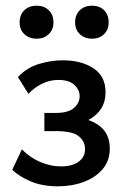

<svg xmlns="http://www.w3.org/2000/svg" viewBox="-20 -643 443 675"><path d="M184 12Q128 12 87.5 -5.5Q47 -23 23 -46L57 -118Q85 -89 121.5 -73.5Q158 -58 194 -58Q234 -58 256.5 -74.5Q279 -91 279 -119Q279 -146 257 -164Q235 -182 177 -182H136V-246H177Q220 -246 240 -263.5Q260 -281 260 -305Q260 -327 241.5 -344.5Q223 -362 185 -362Q154 -362 126.5 -348Q99 -334 80 -313L43 -372Q75 -406 118 -418.5Q161 -431 200 -431Q266 -431 308.5 -403Q351 -375 351 -319Q351 -280 330.5 -254Q310 -228 277 -215Q244 -202 206 -202V-234Q278 -234 322 -206Q366 -178 366 -121Q366 -78 341 -48.5Q316 -19 274.5 -3.5Q233 12 184 12ZM109 -507Q82 -507 65.5 -523Q49 -539 49 -564Q49 -591 65.5 -607Q82 -623 109 -623Q135 -623 151.5 -607Q168 -591 168 -564Q168 -539 151.5 -523Q135 -507 109 -507ZM304 -507Q277 -507 260.5 -523Q244 -539 244 -564Q244 -591 260.5 -607Q277 -623 304 -623Q330 -623 346 -607Q362 -591 362 -564Q362 -539 346 -523Q330 -507 304 -507Z"/></svg>

Font: Ysabeau SemiBold
Style: Regular
Weight: 600
Designer: Christian Thalmann (Catharsis Fonts)
Version: Version 2.000;gftools[0.9.27.dev2+g8671c4b]